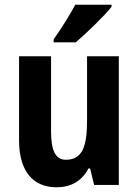

<svg xmlns="http://www.w3.org/2000/svg" viewBox="-20 -786 588 816"><path d="M454 -757V-766H300C276 -721 242 -667 208 -619V-606H302C350 -647 424 -719 454 -757ZM485 -547H350V-275C350 -167 332 -107 260 -107C215 -107 197 -148 197 -228V-547H61V-190C61 -61 118 10 221 10C280 10 328 -16 356 -70H363L380 0H485Z"/></svg>

Font: Noto Sans Ethiopic Condensed
Style: Bold
Weight: 700
Width: 3
Designer: Monotype Design Team
Foundry: Monotype Imaging Inc.
Version: Version 2.102